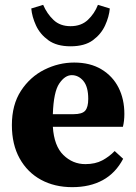

<svg xmlns="http://www.w3.org/2000/svg" viewBox="-20 -757 561 792"><path d="M276 -447Q248 -447 224.5 -412.5Q201 -378 198 -286H283Q319 -286 331.5 -300.5Q344 -315 344 -349Q344 -399 324 -423Q304 -447 276 -447ZM278 15Q205 15 149 -15.5Q93 -46 61 -103.5Q29 -161 29 -241Q29 -325 66.5 -382.5Q104 -440 163 -469.5Q222 -499 286 -499Q352 -499 398.5 -471Q445 -443 469 -395.5Q493 -348 493 -287Q493 -258 487 -234H198Q203 -155 241.5 -117.5Q280 -80 332 -80Q373 -80 402 -95.5Q431 -111 453 -134L488 -102Q457 -43 404 -14Q351 15 278 15ZM109 -722 158 -737Q174 -700 201 -674.5Q228 -649 271 -649Q315 -649 342.5 -675Q370 -701 384 -737L433 -722Q430 -688 413.5 -652Q397 -616 363 -591Q329 -566 271 -566Q214 -566 179.5 -591Q145 -616 128.5 -652Q112 -688 109 -722Z"/></svg>

Font: Source Serif Pro
Style: Bold
Weight: 700
Designer: Frank Grießhammer
Foundry: Adobe Systems Incorporated
Version: Version 3.001;hotconv 1.0.111;makeotfexe 2.5.65597